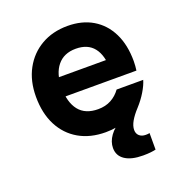

<svg xmlns="http://www.w3.org/2000/svg" viewBox="-149 -762 1048 1109"><g transform="rotate(-20 375.0 -207.5)"><path d="M207.3 -372.4H583.5L533.9 -310.9Q533.9 -400.1 496.8 -446.9Q459.8 -493.7 386.5 -493.7Q312.9 -493.7 273.1 -444.6Q233.3 -395.6 233.3 -310.9Q233.3 -220.1 272.3 -170.6Q311.4 -121.1 390.5 -121.1Q435.4 -121.1 470 -139.7Q504.5 -158.3 528.3 -191.4H691.8Q669.3 -125.5 625.4 -78.3Q581.4 -31 520.3 -6Q459.3 19 386.1 19Q291.6 19 222 -21.1Q152.4 -61.3 114.3 -135.1Q76.2 -209 76.2 -310.9Q76.2 -407.9 115.6 -480.4Q154.9 -552.9 224.7 -593.3Q294.6 -633.8 386.5 -633.8Q475.7 -633.8 541 -595Q606.3 -556.1 641.9 -484Q677.5 -411.9 677.5 -311.5Q677.5 -296.7 676.2 -281.8Q675 -266.8 673.3 -255.1H207.3ZM542.8 219Q471.4 219 432.2 193Q393 167 393 119.5Q393 80.8 418.6 45Q444.2 9.2 489.2 -15.1L691.8 -191.4Q682.8 -160.4 660.4 -123.3Q638.1 -86.1 606.1 -50.9Q576.5 -19.1 560 9.6Q543.5 38.4 543.5 63.2Q543.5 85.7 558.3 99Q573 112.2 597.7 112.2Q605.7 112.2 611.4 111.6Q617 111 621.1 109.7V211.5Q609.1 214.5 589.7 216.7Q570.4 219 542.8 219Z"/></g></svg>

Font: Martian Mono SemiExpanded
Style: Regular
Weight: 400
Width: 6
Monospace: yes
Designer: Roman Shamin
Foundry: Evil Martians
Version: Version 1.000